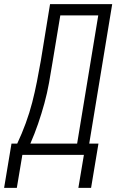

<svg xmlns="http://www.w3.org/2000/svg" viewBox="-65 -755 585 936"><path d="M379 161H317L344 0H44L17 161H-45L-9 -55H19Q42 -104 60.5 -154.5Q79 -205 92 -255.5Q105 -306 115 -357Q125 -408 134 -459L179 -735H482L370 -55H415ZM311 -55 414 -680H229L191 -451Q183 -401 174 -351Q165 -301 151.5 -251.5Q138 -202 121 -152.5Q104 -103 83 -55Z"/></svg>

Font: Iosevka Light Oblique
Style: Regular
Weight: 300
Italic angle: -9°
Monospace: yes
Designer: Belleve Invis
Foundry: Belleve Invis
Version: Version 32.5.0; ttfautohint (v1.8.4)